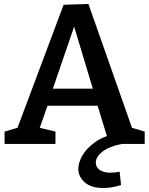

<svg xmlns="http://www.w3.org/2000/svg" viewBox="-20 -724 752 966"><path d="M259 -62V0H3V-62L68 -81L300 -700L425 -704L644 -81L708 -62V0H530L471 -192H219L180 -81ZM246 -278H447L353 -590ZM500 222Q439 222 406.5 193.5Q374 165 374 125Q374 94 395 57.5Q416 21 460 -10Q504 -41 574 -54L594 0Q530 12 496 38.5Q462 65 462 94Q462 118 482.5 131.5Q503 145 536 145Q547 145 558.5 143.5Q570 142 582 140L589 207Q564 215 541.5 218.5Q519 222 500 222Z"/></svg>

Font: Bitter SemiBold
Style: Regular
Weight: 600
Designer: Sol Matas, and Bitter project Authors
Foundry: Sol Matas
Version: Version 2.001